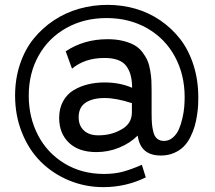

<svg xmlns="http://www.w3.org/2000/svg" viewBox="-20 -623 885 789"><path d="M794.9 -222.2Q794.9 -206.5 794.2 -190.9Q793.5 -175.3 789.8 -150.4Q786.1 -125.5 780 -104.2Q773.9 -83 762.5 -60.1Q751 -37.1 735.1 -21Q719.2 -4.9 695.1 5.6Q670.9 16.1 641.1 16.1Q556.6 16.1 545.9 -65.9Q514.6 -34.7 470 -16.4Q425.3 2 376 2Q303.2 2 263.2 -36.6Q223.1 -75.2 223.1 -138.2Q223.1 -177.7 239.3 -207Q255.4 -236.3 283 -252.7Q310.5 -269 342.3 -276.6Q374 -284.2 410.2 -284.2Q472.7 -284.2 522.9 -262.2Q522.9 -321.8 497.8 -353.3Q472.7 -384.8 409.2 -384.8Q328.6 -384.8 275.9 -340.8L250 -412.1Q324.7 -461.9 421.9 -461.9Q458 -461.9 486.3 -454.8Q514.6 -447.8 533.4 -436.8Q552.2 -425.8 565.7 -408Q579.1 -390.1 586.2 -373.5Q593.3 -356.9 597.2 -333.7Q601.1 -310.5 602.1 -293.5Q603 -276.4 603 -252.9V-157.2Q603 -130.9 604.5 -113.8Q606 -96.7 610.6 -79.1Q615.2 -61.5 626.2 -52.7Q637.2 -43.9 653.8 -43.9Q674.3 -43.9 690.2 -57.6Q706.1 -71.3 714.8 -91.1Q723.6 -110.8 729.5 -136.7Q735.4 -162.6 737.1 -183.6Q738.8 -204.6 738.8 -224.1Q738.8 -316.4 698.7 -390.4Q658.7 -464.4 585.2 -506.6Q511.7 -548.8 418 -548.8Q325.2 -548.8 252.2 -507.8Q179.2 -466.8 138.7 -394.3Q98.1 -321.8 98.1 -230Q98.1 -141.1 136 -67.9Q173.8 5.4 244.9 48.6Q315.9 91.8 407.2 91.8Q450.7 91.8 485.1 82.5Q519.5 73.2 563 54.2L579.1 106Q497.1 146 404.8 146Q330.1 146 263.7 118.4Q197.3 90.8 148.2 42.2Q99.1 -6.3 70.6 -77.1Q42 -147.9 42 -230Q42 -299.3 62.3 -359.6Q82.5 -419.9 118.2 -463.9Q153.8 -507.8 201.7 -539.6Q249.5 -571.3 305.7 -587.2Q361.8 -603 421.9 -603Q481 -603 535.9 -587.4Q590.8 -571.8 637.9 -539.8Q685.1 -507.8 720 -463.1Q754.9 -418.5 774.9 -356.4Q794.9 -294.4 794.9 -222.2ZM522 -161.1V-199.2Q457 -220.2 410.2 -220.2Q360.8 -220.2 332 -201.2Q303.2 -182.1 303.2 -141.1Q303.2 -106.9 324.7 -86.9Q346.2 -66.9 383.8 -66.9Q433.6 -66.9 471.2 -86.9Q522 -110.8 522 -161.1Z"/></svg>

Font: Rawline
Style: Bold
Weight: 700
Designer: Matt McInerney, Pablo Impallari, Rodrigo Fuenzalida
Foundry: Matt McInerney, Pablo Impallari, Rodrigo Fuenzalida
Version: Version 4.020;PS 004.020;hotconv 1.0.88;makeotf.lib2.5.64775